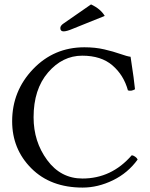

<svg xmlns="http://www.w3.org/2000/svg" viewBox="-20 -839 680 869"><path d="M354 10Q209 10 122 -77Q35 -164 35 -290Q35 -427 129.5 -526Q224 -625 362 -625Q411 -625 452 -615.5Q493 -606 524 -595Q555 -584 571 -582Q588 -471 591 -435Q574 -425 559 -430Q540 -499 489 -543Q438 -587 352 -587Q263 -587 197.5 -511Q132 -435 132 -308Q132 -198 193.5 -114.5Q255 -31 353 -31Q485 -31 576 -136Q583 -136 591.5 -130Q600 -124 603 -117Q559 -56 491 -23Q423 10 354 10ZM392 -819Q435 -799 454 -767L310 -709Q282 -697 268 -697Q253 -697 253 -712Q253 -723 268 -733Z"/></svg>

Font: Libertinus Mono
Style: Regular
Weight: 400
Designer: Philipp H. Poll
Foundry: Khaled Hosny
Version: Version 6.7